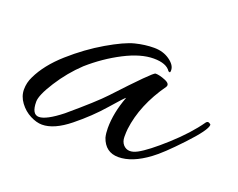

<svg xmlns="http://www.w3.org/2000/svg" viewBox="-64 -398 651 526"><g transform="rotate(20 262.0 -134.5)"><path d="M90 11Q74 11 55.5 1.5Q37 -8 24 -25.5Q11 -43 11 -63Q11 -83 20 -101Q40 -143 84.5 -182.5Q129 -222 177 -250Q225 -278 253 -285Q281 -292 307.5 -292Q334 -292 353 -278.5Q372 -265 372 -250Q372 -245 371 -244Q370 -243 366 -245Q354 -264 316.5 -264Q279 -264 231.5 -239.5Q184 -215 142 -178Q107 -145 80.5 -103.5Q54 -62 54 -43Q54 -6 75 -6Q96 -6 139 -40Q210 -100 236 -128Q328 -227 335 -227Q347 -227 364 -220Q381 -213 375 -203Q324 -131 315 -58Q314 -49 314 -35Q314 -21 322 -12Q337 4 363 -10Q389 -24 435.5 -66Q482 -108 510 -148Q514 -153 519 -150.5Q524 -148 524 -146Q524 -131 476.5 -80.5Q429 -30 404 -12Q357 23 317 23Q279 23 266 -15Q263 -27 263 -42Q263 -87 282 -137Q278 -135 245 -97Q212 -59 168.5 -24Q125 11 90 11Z"/></g></svg>

Font: Allura
Style: Regular
Weight: 400
Designer: Robert E. Leuschke
Foundry: Robert E. Leuschke
Version: Version 1.004